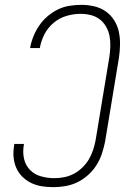

<svg xmlns="http://www.w3.org/2000/svg" viewBox="-20 -763 540 791"><path d="M200 8Q176 8 153 4.5Q130 1 109 -9Q88 -19 72 -35Q56 -51 47 -71.5Q38 -92 36 -115.5Q34 -139 38 -163L39 -170H79L78 -165Q73 -136 79 -109Q85 -82 103.5 -63Q122 -44 149 -36.5Q176 -29 204 -29Q224 -29 244.5 -33Q265 -37 284 -47Q303 -57 319 -72.5Q335 -88 346 -106.5Q357 -125 363.5 -145Q370 -165 374 -186L431 -531Q434 -552 434.5 -574Q435 -596 431 -616Q427 -636 416.5 -654Q406 -672 390 -684Q374 -696 353.5 -701Q333 -706 312 -706Q283 -706 254 -697.5Q225 -689 201 -669Q177 -649 163 -621.5Q149 -594 144 -565H104Q108 -589 117.5 -612.5Q127 -636 141.5 -657.5Q156 -679 176 -696Q196 -713 218.5 -724Q241 -735 266 -739Q291 -743 315 -743Q342 -743 368 -737Q394 -731 415 -716.5Q436 -702 450 -680Q464 -658 469.5 -632.5Q475 -607 474.5 -579.5Q474 -552 470 -525L413 -180Q408 -155 400 -130.5Q392 -106 378 -83.5Q364 -61 343.5 -42.5Q323 -24 299.5 -12.5Q276 -1 250.5 3.5Q225 8 200 8Z"/></svg>

Font: Iosevka Extralight Oblique
Style: Regular
Weight: 200
Italic angle: -9°
Monospace: yes
Designer: Belleve Invis
Foundry: Belleve Invis
Version: Version 32.5.0; ttfautohint (v1.8.4)